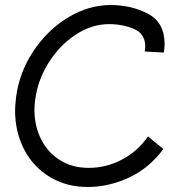

<svg xmlns="http://www.w3.org/2000/svg" viewBox="-20 -727 735 764"><path d="M40 -288Q40 -305 44 -341Q57 -439 112.5 -523Q168 -607 250 -657Q332 -707 421 -707Q502 -707 568.5 -672.5Q635 -638 635 -551Q635 -536 632 -518L556 -522Q558 -536 558 -541Q558 -593 513 -612Q468 -631 414 -631Q345 -631 281 -589Q217 -547 173.5 -477.5Q130 -408 120 -330Q117 -309 117 -290Q117 -226 143.5 -173Q170 -120 219 -89.5Q268 -59 333 -59Q402 -59 464.5 -91.5Q527 -124 569 -184L630 -134Q574 -58 493.5 -20.5Q413 17 329 17Q244 17 178 -23Q112 -63 76 -132.5Q40 -202 40 -288Z"/></svg>

Font: Bellota Text
Style: Bold Italic
Weight: 700
Italic angle: -7.5°
Designer: Kemie Guaida
Foundry: Kemie Guaida
Version: Version 4.001